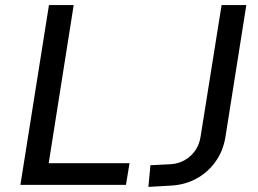

<svg xmlns="http://www.w3.org/2000/svg" viewBox="-20 -725 1012 753"><path d="M60 0 172 -705H269L171 -85H488L474 0ZM562 8 570 -77 650 -81Q680 -83 704.5 -97Q729 -111 745.5 -134.5Q762 -158 767 -191L849 -705H946L864 -187Q855 -132 824.5 -90Q794 -48 749.5 -24Q705 0 650 3Z"/></svg>

Font: Nunito Sans 7pt SemiCondensed Medium
Style: Italic
Weight: 500
Width: 4
Italic angle: -9°
Designer: Vernon Adams
Foundry: Vernon Adams
Version: Version 3.101;gftools[0.9.27]